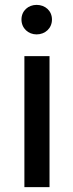

<svg xmlns="http://www.w3.org/2000/svg" viewBox="-20 -763 300 787"><path d="M193 -683C193 -647 165 -622 130 -622C96 -622 68 -647 68 -683C68 -719 96 -743 130 -743C165 -743 193 -719 193 -683ZM183 4H80V-533H183Z"/></svg>

Font: Repo Medium
Style: Regular
Weight: 500
Designer: Stefan Peev
Foundry: Context Ltd
Version: Version 1.502